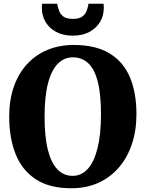

<svg xmlns="http://www.w3.org/2000/svg" viewBox="-20 -992 776 1023"><path d="M363.5 11Q246 12 172 -36Q98 -84 63.5 -170.2Q29 -256.5 29 -370.5Q29 -458 53.2 -528.5Q77.5 -599 123 -649Q168.5 -699 232 -725.8Q295.5 -752.5 374 -752.5Q491.5 -752 565 -706.8Q638.5 -661.5 672.8 -579Q707 -496.5 707 -384Q707 -296.5 682.8 -224.2Q658.5 -152 613.2 -99.5Q568 -47 504.8 -18.2Q441.5 10.5 363.5 11ZM367 -55Q414 -55 447.8 -92.2Q481.5 -129.5 499.8 -202.8Q518 -276 518 -383Q518 -493 500.2 -559.5Q482.5 -626 449 -656.2Q415.5 -686.5 368.5 -686.5Q321.5 -686.5 287.8 -652.2Q254 -618 235.8 -548Q217.5 -478 217.5 -371Q217.5 -261.5 235.5 -191.8Q253.5 -122 287 -88.5Q320.5 -55 367 -55ZM368 -802Q317 -802 280 -821.5Q243 -841 223 -874.5Q203 -908 203 -949Q203 -955.5 203.5 -961.2Q204 -967 204.5 -972H285.5Q285.5 -970 285.8 -966.8Q286 -963.5 286.5 -960.5Q290 -947.5 296.2 -931.2Q302.5 -915 318.8 -903.2Q335 -891.5 368 -891.5Q401 -891.5 417.2 -903Q433.5 -914.5 440 -930.8Q446.5 -947 449.5 -960.5Q450.5 -963.5 450.5 -966.8Q450.5 -970 450.5 -972H531.5Q532.5 -967 532.8 -961.5Q533 -956 533 -949.5Q533 -908.5 513 -875Q493 -841.5 456 -821.8Q419 -802 368 -802Z"/></svg>

Font: Merriweather Light 18pt Black
Style: Regular
Weight: 900
Version: Version 2.100